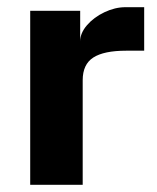

<svg xmlns="http://www.w3.org/2000/svg" viewBox="-20 -514 437 534"><path d="M64 -484H203V-399Q203 -422 222 -444Q241 -466 270.5 -480Q300 -494 329 -494H381V-373H331Q269 -373 239.5 -354Q210 -335 210 -291V0H64Z"/></svg>

Font: Play
Style: Bold
Weight: 700
Designer: Jonas Hecksher (Cyrillic expansion: Cyreal)
Foundry: Jonas Hecksher, Playtype, e-types AS
Version: Version 2.101; ttfautohint (v1.5.65-e2d9)